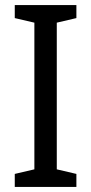

<svg xmlns="http://www.w3.org/2000/svg" viewBox="-20 -734 358 754"><path d="M280 0V-51L203 -69V-645L280 -663V-714H38V-663L115 -645V-69L38 -51V0Z"/></svg>

Font: Noto Sans Khmer UI SemiCondensed
Style: Regular
Weight: 400
Width: 4
Designer: Danh Hong and the Monotype Design Team
Foundry: Monotype Imaging Inc.
Version: Version 2.002